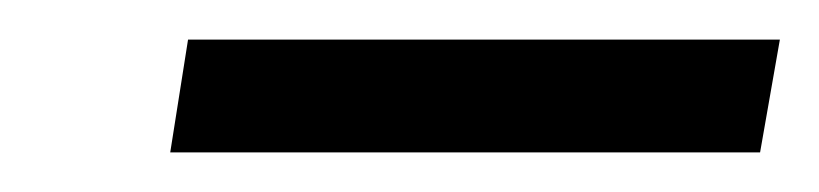

<svg xmlns="http://www.w3.org/2000/svg" viewBox="-20 -721 414 97"><path d="M364 -644H66L75 -701H374Z"/></svg>

Font: Open Sauce Sans SemiBold Italic
Style: Regular
Weight: 600
Italic angle: -10°
Designer: Alfredo Marco Pradil
Foundry: Creative Sauce Fz LLC
Version: Version 1.477